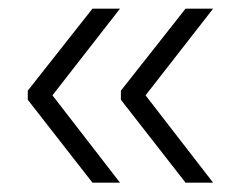

<svg xmlns="http://www.w3.org/2000/svg" viewBox="-20 -458 530 432"><path d="M459.5 -438.5 307.5 -243.5 459.5 -47H397.5L252 -233.5V-254L397.5 -438.5ZM250 -438.5 98 -243.5 250 -47H188L42.5 -233.5V-254L188 -438.5Z"/></svg>

Font: Anek Malayalam Medium Light
Style: Regular
Weight: 300
Version: Version 1.003